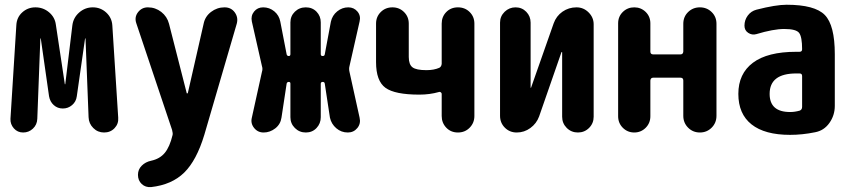

<svg xmlns="http://www.w3.org/2000/svg" viewBox="-20 -550 3540 797"><path d="M446.3 -444.3 470.7 -61.5Q472.7 -36.1 455.6 -18.1Q438.5 0 412.1 0Q385.7 0 367.2 -18.6Q348.6 -37.1 347.7 -63.5L335 -389.6Q335 -390.6 334 -390.6Q333 -390.6 333 -389.6L298.8 -150.4Q295.9 -127.9 279.3 -113.8Q262.7 -99.6 240.7 -99.6Q218.8 -99.6 203.1 -113.8Q187.5 -127.9 183.6 -150.4L149.4 -389.6Q149.4 -390.6 148.4 -390.6Q147.5 -390.6 147.5 -389.6L134.8 -56.6Q133.8 -32.2 116.7 -16.1Q99.6 0 76.2 0Q52.7 0 37.6 -17.1Q22.5 -34.2 23.4 -56.6L47.9 -446.3Q49.8 -478.5 72.8 -499Q95.7 -519.5 127 -519.5Q159.2 -519.5 183.6 -499Q208 -478.5 211.9 -447.3L249 -201.2Q249 -200.2 250 -200.2Q251 -200.2 251 -201.2L280.3 -444.3Q284.2 -476.6 308.6 -498Q333 -519.5 365.2 -519.5Q397.5 -519.5 420.9 -498Q444.3 -476.6 446.3 -444.3Z M912.1 -519.5Q939.5 -519.5 954.6 -498.5Q969.7 -477.5 962.9 -452.1L828.1 9.8Q795.9 116.2 744.6 166.5Q693.4 216.8 607.4 226.6Q584 228.5 568.4 213.9Q552.7 199.2 552.7 175.8Q552.7 153.3 568.4 137.7Q584 122.1 607.4 117.2Q643.6 109.4 664.1 84.5Q684.6 59.6 696.3 10.7Q698.2 3.9 694.3 -10.7L545.9 -453.1Q537.1 -478.5 552.7 -499Q568.4 -519.5 593.8 -519.5Q625 -519.5 649.4 -500.5Q673.8 -481.4 681.6 -451.2L754.9 -164.1Q754.9 -162.1 756.8 -162.1Q758.8 -162.1 759.8 -164.1L825.2 -451.2Q831.1 -481.4 856 -500.5Q880.9 -519.5 912.1 -519.5Z M1472.7 -460.9 1430.7 -275.4Q1427.7 -264.6 1430.7 -252L1472.7 -61.5Q1478.5 -37.1 1463.4 -18.6Q1448.2 0 1423.8 0Q1396.5 0 1376 -17.6Q1355.5 -35.2 1349.6 -61.5L1328.1 -203.1Q1327.1 -210 1319.3 -210Q1312.5 -210 1311.5 -203.1V-63.5Q1311.5 -37.1 1293.9 -18.6Q1276.4 0 1249.5 0Q1222.7 0 1204.1 -18.6Q1185.5 -37.1 1185.5 -63.5V-203.1Q1185.5 -210 1178.7 -210Q1171.9 -210 1169.9 -203.1L1148.4 -61.5Q1144.5 -34.2 1122.6 -17.1Q1100.6 0 1074.2 0Q1049.8 0 1034.7 -19Q1019.5 -38.1 1025.4 -61.5L1067.4 -252Q1071.3 -263.7 1067.4 -275.4L1025.4 -460.9Q1020.5 -484.4 1034.7 -502Q1048.8 -519.5 1072.3 -519.5Q1098.6 -519.5 1118.7 -502.9Q1138.7 -486.3 1143.6 -460L1169.9 -324.2Q1171.9 -317.4 1178.7 -317.4Q1185.5 -317.4 1185.5 -325.2V-457Q1185.5 -483.4 1204.1 -501.5Q1222.7 -519.5 1249.5 -519.5Q1276.4 -519.5 1293.9 -501.5Q1311.5 -483.4 1311.5 -457V-325.2Q1311.5 -317.4 1319.3 -317.4Q1327.1 -317.4 1328.1 -324.2L1353.5 -460Q1359.4 -486.3 1379.9 -502.9Q1400.4 -519.5 1425.8 -519.5Q1449.2 -519.5 1463.9 -502Q1478.5 -484.4 1472.7 -460.9Z M1949.2 -452.1V-68.4Q1949.2 -40 1929.7 -20Q1910.2 0 1880.9 0Q1851.6 0 1832.5 -20Q1813.5 -40 1813.5 -68.4V-160.2Q1813.5 -164.1 1809.6 -167Q1805.7 -169.9 1801.8 -168Q1763.7 -157.2 1720.7 -157.2Q1619.1 -157.2 1580.1 -185.5Q1541 -213.9 1541 -292V-452.1Q1541 -480.5 1560.5 -500Q1580.1 -519.5 1608.9 -519.5Q1637.7 -519.5 1657.2 -500Q1676.8 -480.5 1676.8 -452.1V-313.5Q1676.8 -282.2 1692.4 -270.5Q1708 -258.8 1750 -258.8Q1781.2 -258.8 1803.7 -268.6Q1812.5 -273.4 1813.5 -285.2V-452.1Q1813.5 -480.5 1832.5 -500Q1851.6 -519.5 1880.9 -519.5Q1910.2 -519.5 1929.7 -500Q1949.2 -480.5 1949.2 -452.1Z M2373 -519.5Q2402.3 -519.5 2423.3 -498.5Q2444.3 -477.5 2444.3 -449.2V-65.4Q2444.3 -38.1 2425.3 -19Q2406.2 0 2378.9 0Q2351.6 0 2332.5 -19Q2313.5 -38.1 2313.5 -65.4V-333Q2313.5 -334 2312 -334Q2310.5 -334 2310.5 -333L2217.8 -66.4Q2207 -37.1 2181.6 -18.6Q2156.2 0 2125 0Q2095.7 0 2075.7 -20Q2055.7 -40 2055.7 -69.3V-456.1Q2055.7 -482.4 2074.7 -501Q2093.8 -519.5 2120.1 -519.5Q2146.5 -519.5 2164.6 -501Q2182.6 -482.4 2182.6 -456.1V-186.5Q2182.6 -185.5 2183.6 -185.5Q2184.6 -185.5 2184.6 -186.5L2278.3 -453.1Q2289.1 -483.4 2314.9 -501.5Q2340.8 -519.5 2373 -519.5Z M2954.1 -451.2V-69.3Q2954.1 -40 2934.1 -20Q2914.1 0 2885.3 0Q2856.4 0 2836.4 -20Q2816.4 -40 2816.4 -69.3V-215.8Q2816.4 -227.5 2804.7 -227.5H2691.4Q2680.7 -227.5 2679.7 -215.8V-67.4Q2679.7 -39.1 2660.2 -19.5Q2640.6 0 2612.8 0Q2585 0 2565.4 -19.5Q2545.9 -39.1 2545.9 -67.4V-453.1Q2545.9 -481.4 2565.4 -500.5Q2585 -519.5 2612.8 -519.5Q2640.6 -519.5 2660.2 -500.5Q2679.7 -481.4 2679.7 -453.1V-335.9Q2679.7 -324.2 2691.4 -324.2H2804.7Q2815.4 -324.2 2816.4 -335.9V-451.2Q2816.4 -480.5 2836.4 -500Q2856.4 -519.5 2885.3 -519.5Q2914.1 -519.5 2934.1 -500Q2954.1 -480.5 2954.1 -451.2Z M3309.6 -106.4V-234.4Q3309.6 -245.1 3298.8 -245.1H3285.2Q3174.8 -245.1 3174.8 -160.2Q3174.8 -85 3259.8 -85Q3279.3 -85 3299.8 -90.8Q3309.6 -94.7 3309.6 -106.4ZM3245.1 -530.3Q3362.3 -530.3 3403.8 -487.8Q3445.3 -445.3 3445.3 -325.2V-110.4Q3445.3 -71.3 3422.9 -39.6Q3400.4 -7.8 3363.3 -1Q3310.5 9.8 3259.8 9.8Q3154.3 9.8 3099.6 -33.7Q3044.9 -77.1 3044.9 -160.2Q3044.9 -244.1 3105.5 -289.6Q3166 -335 3285.2 -335H3298.8Q3309.6 -335 3309.6 -345.7Q3309.6 -396.5 3297.4 -413.1Q3285.2 -429.7 3235.4 -429.7Q3190.4 -429.7 3119.1 -408.2Q3101.6 -403.3 3085.9 -413.6Q3070.3 -423.8 3070.3 -443.4Q3070.3 -466.8 3084 -485.4Q3097.7 -503.9 3120.1 -509.8Q3200.2 -530.3 3245.1 -530.3Z"/></svg>

Font: Rounded-X Mgen+ 1mn bold
Style: Bold
Weight: 700
Designer: [Source Han Sans]
Ryoko NISHIZUKA  (kana & ideographs); Paul D. Hunt (Latin, Greek & Cyrillic); Wenlong ZHANG  (bopomofo
Version: Version 1.059.20150602